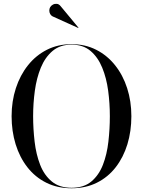

<svg xmlns="http://www.w3.org/2000/svg" viewBox="-20 -996 764 1026"><path d="M362.5 10Q286.5 10 227 -19.8Q167.5 -49.5 126.2 -102.5Q85 -155.5 63.5 -225.2Q42 -295 42 -375Q42 -455 64.8 -524.8Q87.5 -594.5 129.8 -647.5Q172 -700.5 231 -730.2Q290 -760 362.5 -760Q435 -760 493.8 -730.2Q552.5 -700.5 594.8 -647.5Q637 -594.5 659.5 -524.8Q682 -455 682 -375Q682 -295 660.8 -225.2Q639.5 -155.5 598.5 -102.5Q557.5 -49.5 498 -19.8Q438.5 10 362.5 10ZM362.5 7.5Q428 7.5 468.2 -26.2Q508.5 -60 530 -115.5Q551.5 -171 559.2 -239Q567 -307 567 -375Q567 -443.5 558 -511.2Q549 -579 526.2 -634.5Q503.5 -690 463.8 -723.8Q424 -757.5 362.5 -757.5Q301 -757.5 261 -723.8Q221 -690 198.2 -634.5Q175.5 -579 166.2 -511.2Q157 -443.5 157 -375Q157 -307 165 -239Q173 -171 194.5 -115.5Q216 -60 256.8 -26.2Q297.5 7.5 362.5 7.5ZM398 -846.5 261 -908.5Q253 -912.5 248.2 -921Q243.5 -929.5 243.5 -939.5Q243.5 -949.5 248 -957.5Q253 -966 262.5 -971.2Q272 -976.5 283.5 -975.5Q295 -974.5 304 -963L399.5 -848Z"/></svg>

Font: Bodoni Moda 72pt
Style: Regular
Weight: 400
Designer: Owen Earl
Foundry: indestructible type
Version: Version 2.005